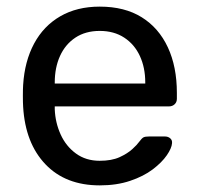

<svg xmlns="http://www.w3.org/2000/svg" viewBox="-20 -550 600 580"><path d="M281.5 10Q178.1 10 117.3 -53.7Q56.4 -117.4 49.9 -227.3Q49.1 -239.9 49.1 -260.6Q49.1 -281.3 49.9 -293.6Q54.4 -365 83 -418.3Q111.6 -471.6 162.1 -500.8Q212.6 -530 281.3 -530Q356.6 -530 408.2 -497.8Q459.8 -465.6 487.1 -406.9Q514.3 -348.3 514.3 -269.4V-251.6Q514.3 -241.4 507.5 -235Q500.7 -228.6 490.6 -228.6H145.4Q145.4 -228.4 145.4 -225Q145.4 -221.6 145.4 -219.6Q147.1 -179.3 163.2 -143.8Q179.2 -108.4 209.4 -86.3Q239.5 -64.3 281.1 -64.3Q317.2 -64.3 341.2 -75.2Q365.2 -86.2 379.8 -99.6Q394.5 -113.1 399.5 -120.5Q408.5 -132.7 413.7 -135.2Q418.9 -137.7 430.1 -137.7H478.5Q487.7 -137.7 494.2 -132.2Q500.7 -126.6 499.7 -117.4Q498.7 -102.4 483.8 -80.8Q468.9 -59.2 441.2 -38.2Q413.5 -17.3 373.1 -3.7Q332.6 10 281.5 10ZM145.4 -297.6H418.8V-301Q418.8 -345.7 402.5 -380.9Q386.3 -416 355.3 -436.3Q324.4 -456.6 281.3 -456.6Q238.2 -456.6 207.7 -436.3Q177.2 -416 161.3 -380.9Q145.4 -345.7 145.4 -301Z"/></svg>

Font: Rubik Light
Style: Regular
Weight: 300
Designer: Hubert and Fischer
Foundry: Hubert and Fischer
Version: Version 2.300;gftools[0.9.30]